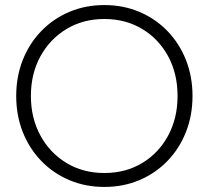

<svg xmlns="http://www.w3.org/2000/svg" viewBox="-20 -729 824 758"><path d="M102 -350Q102 -438 139.5 -506.5Q177 -575 242.5 -614.5Q308 -654 392 -654Q476 -654 541.5 -614.5Q607 -575 644 -506.5Q681 -438 681 -350Q681 -263 644 -194Q607 -125 541.5 -85.5Q476 -46 392 -46Q308 -46 242.5 -85.5Q177 -125 139.5 -194Q102 -263 102 -350ZM44 -350Q44 -273 70 -207.5Q96 -142 143 -93.5Q190 -45 253.5 -18Q317 9 392 9Q467 9 530.5 -18Q594 -45 641 -93.5Q688 -142 714 -207.5Q740 -273 740 -350Q740 -427 714 -492.5Q688 -558 641 -606.5Q594 -655 530.5 -682Q467 -709 392 -709Q317 -709 253.5 -682Q190 -655 143 -606.5Q96 -558 70 -492.5Q44 -427 44 -350Z"/></svg>

Font: Jost Light
Style: Regular
Weight: 300
Version: Version 3.710